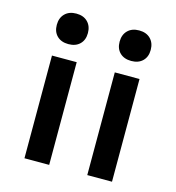

<svg xmlns="http://www.w3.org/2000/svg" viewBox="-110 -836 852 930"><g transform="rotate(15 316.5 -371.0)"><path d="M97 0V-515H221V0ZM159 -589Q123 -589 102 -609.5Q81 -630 81 -665Q81 -700 102 -721Q123 -742 159 -742Q195 -742 216 -721Q237 -700 237 -665Q237 -630 216 -609.5Q195 -589 159 -589Z M412 0V-515H536V0ZM474 -589Q438 -589 417 -609.5Q396 -630 396 -665Q396 -700 417 -721Q438 -742 474 -742Q510 -742 531 -721Q552 -700 552 -665Q552 -630 531 -609.5Q510 -589 474 -589Z"/></g></svg>

Font: M PLUS 2 Thin SemiBold
Style: Regular
Weight: 600
Version: Version 1.001